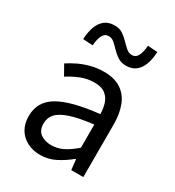

<svg xmlns="http://www.w3.org/2000/svg" viewBox="-177 -825 858 941"><g transform="rotate(30 252.0 -354.5)"><path d="M194.3 12Q153.6 12 121.2 -4.3Q88.8 -20.5 70.1 -51.5Q51.4 -82.4 51.4 -126.2Q51.4 -208 123.4 -250.2Q195.4 -292.3 350.7 -309Q350.5 -339.5 342 -367Q333.5 -394.6 311.5 -411.7Q289.4 -428.9 249.9 -428.9Q208.1 -428.9 171.1 -413.4Q134 -397.9 104.9 -379L73 -435.4Q95.3 -450.4 125 -464.9Q154.7 -479.4 189.9 -488.7Q225.1 -498 264.1 -498Q323.2 -498 360.4 -473.3Q397.6 -448.6 415.2 -403.6Q432.8 -358.6 432.8 -297.7V0H364.5L358.1 -57.9H354.8Q319.7 -29.1 279.8 -8.5Q239.9 12 194.3 12ZM217.2 -56.5Q252.6 -56.5 284.1 -72.3Q315.6 -88.1 350.7 -118.9V-249.9Q269 -240.4 221.3 -224.5Q173.6 -208.6 153 -185.6Q132.5 -162.7 132.5 -131.5Q132.5 -91.2 157.3 -73.8Q182.1 -56.5 217.2 -56.5ZM339.6 -577.1Q313.2 -577.1 293.5 -589.7Q273.9 -602.3 258.3 -619Q242.6 -635.6 228.1 -648.3Q213.6 -660.9 196 -660.9Q173.9 -660.9 162.9 -639.4Q151.9 -617.8 149.6 -582L94.1 -585.5Q95.7 -624.8 106.6 -655.2Q117.4 -685.6 139.1 -703.1Q160.8 -720.7 195.8 -720.7Q222.6 -720.7 241.7 -708.1Q260.8 -695.5 276.5 -678.8Q292.1 -662.1 306.9 -649.5Q321.8 -636.9 339.4 -636.9Q361.5 -636.9 372.5 -659.1Q383.4 -681.2 385.2 -715.8L440.6 -712.3Q439 -674 428.3 -643.4Q417.7 -612.8 396.1 -595Q374.5 -577.1 339.6 -577.1Z"/></g></svg>

Font: Source Sans 3
Style: Regular
Weight: 200
Designer: Paul D. Hunt
Foundry: Adobe
Version: Version 3.046;hotconv 1.0.118;makeotfexe 2.5.65603